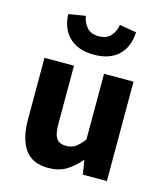

<svg xmlns="http://www.w3.org/2000/svg" viewBox="-113 -828 793 925"><g transform="rotate(15 284.0 -365.5)"><path d="M214 12Q133 12 96.5 -41Q60 -94 60 -188V-496H207V-207Q207 -153 222 -133Q237 -113 269 -113Q297 -113 316 -126Q335 -139 357 -168V-496H504V0H384L373 -69H370Q338 -31 301.5 -9.5Q265 12 214 12ZM285 -572Q242 -572 211 -584Q180 -596 159 -617.5Q138 -639 127.5 -667.5Q117 -696 116 -729L200 -743Q205 -711 225 -687.5Q245 -664 285 -664Q325 -664 345 -687.5Q365 -711 370 -743L454 -729Q453 -696 442.5 -667.5Q432 -639 411.5 -617.5Q391 -596 359.5 -584Q328 -572 285 -572Z"/></g></svg>

Font: Font
Style: ¶
Weight: 700
Designer: Paul D. Hunt
Foundry: Adobe Systems Incorporated
Version: Version 3.000